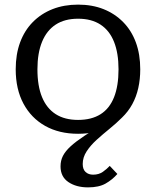

<svg xmlns="http://www.w3.org/2000/svg" viewBox="-20 -567 675 831"><path d="M142 -267Q142 -195 162 -146.5Q182 -98 221 -73Q260 -48 318 -48Q376 -48 415 -72.5Q454 -97 473.5 -146Q493 -195 493 -267Q493 -337 473.5 -386Q454 -435 415 -460.5Q376 -486 318 -486Q260 -486 221 -460.5Q182 -435 162 -386Q142 -337 142 -267ZM435 -35 427 -7Q411 -1 393 3.5Q375 8 356.5 10Q338 12 318 12Q236 12 175.5 -22Q115 -56 81.5 -118.5Q48 -181 48 -267Q48 -332 67 -383.5Q86 -435 122 -471.5Q158 -508 207.5 -527.5Q257 -547 318 -547Q379 -547 428 -527.5Q477 -508 513 -471.5Q549 -435 568 -383.5Q587 -332 587 -267Q587 -224 578.5 -186Q570 -148 552.5 -116Q535 -84 508 -58Q483 -33 454 -9.5Q425 14 398.5 38Q372 62 355 88Q338 114 338 143Q338 166 350.5 177.5Q363 189 383 189Q408 189 425.5 176.5Q443 164 455 151L488 186Q466 211 437 227.5Q408 244 361 244Q310 244 276 221Q242 198 242 153Q242 128 252.5 107.5Q263 87 286 66Q309 45 346 20.5Q383 -4 435 -35Z"/></svg>

Font: Roboto Serif
Style: Regular
Weight: 400
Designer: Greg Gazdowicz
Foundry: Commercial Type
Version: Version 1.008